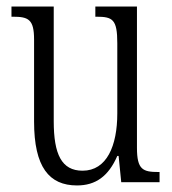

<svg xmlns="http://www.w3.org/2000/svg" viewBox="-20 -556 526 586"><path d="M215 10C272 10 311 -18 338 -80H342L350 0H467V-31H464C416 -31 398 -38 398 -105V-536H271V-505H274C324 -505 338 -497 338 -424V-210C338 -111 306 -35 232 -35C168 -35 144 -85 144 -186V-536H15V-505H19C67 -505 84 -497 84 -435V-185C84 -46 130 10 215 10Z"/></svg>

Font: Noto Serif Thai ExtraCondensed Light
Style: Regular
Weight: 300
Width: 2
Designer: Monotype Design Team
Foundry: Monotype Imaging Inc.
Version: Version 2.002